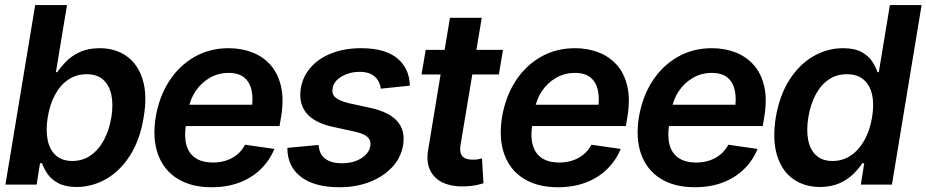

<svg xmlns="http://www.w3.org/2000/svg" viewBox="-20 -748 3754 778"><path d="M290.5 9.8Q244.1 9.3 215.6 -6.1Q187 -21.5 172.1 -43.9Q157.2 -66.4 150.4 -86.4H142.1L128.4 0H2L122.6 -727.5H251.5L206.5 -455.6H211.9Q225.1 -475.1 246.8 -497.8Q268.6 -520.5 302.5 -536.6Q336.4 -552.7 384.3 -552.7Q447.3 -552.7 492.9 -520.5Q538.6 -488.3 558.1 -425.8Q577.6 -363.3 562 -272Q547.4 -182.1 507.6 -119.1Q467.8 -56.2 411.4 -23.4Q355 9.3 290.5 9.8ZM272.9 -95.7Q315.4 -95.7 347.9 -118.7Q380.4 -141.6 401.6 -181.6Q422.9 -221.7 431.2 -272.5Q439.5 -323.2 431.4 -362.8Q423.3 -402.3 398.4 -424.8Q373.5 -447.3 330.6 -447.3Q289.6 -447.3 257.1 -425.5Q224.6 -403.8 203.4 -364.7Q182.1 -325.7 173.3 -272.5Q165 -219.7 173.3 -179.9Q181.6 -140.1 206.8 -117.9Q231.9 -95.7 272.9 -95.7Z M837.4 10.7Q754.4 10.7 698.7 -24.2Q643.1 -59.1 620.1 -122.8Q597.2 -186.5 610.8 -272.9Q625 -356.4 665.5 -419.2Q706.1 -481.9 767.8 -517.3Q829.6 -552.7 906.7 -552.7Q957.5 -552.7 1001.2 -536.1Q1044.9 -519.5 1075.4 -485.6Q1106 -451.7 1118.4 -399.4Q1130.9 -347.2 1119.1 -275.4L1112.8 -237.3H665L679.7 -323.7H1063.5L999 -300.3Q1006.8 -346.2 999.8 -380.4Q992.7 -414.6 970 -433.6Q947.3 -452.6 906.2 -452.6Q864.3 -452.6 829.8 -432.6Q795.4 -412.6 772.9 -379.4Q750.5 -346.2 743.7 -305.7L733.9 -245.6Q725.6 -195.3 735.4 -160.4Q745.1 -125.5 772.5 -107.4Q799.8 -89.4 842.8 -89.4Q872.1 -89.4 897 -97.7Q921.9 -106 941.4 -122.1Q960.9 -138.2 973.1 -161.6L1091.8 -144.5Q1072.3 -97.2 1036.4 -62.3Q1000.5 -27.3 950.2 -8.3Q899.9 10.7 837.4 10.7Z M1640.6 -400.9 1522.9 -388.7Q1521 -406.7 1511.5 -422.4Q1502 -438 1483.9 -447.5Q1465.8 -457 1436.5 -457Q1395.5 -456.5 1363.8 -437.7Q1332 -418.9 1327.6 -389.6Q1323.7 -367.7 1338.4 -353.8Q1353 -339.8 1392.6 -330.1L1482.4 -310.5Q1557.1 -293.9 1590.1 -256.3Q1623 -218.8 1613.3 -159.2Q1604.5 -108.4 1568.8 -70.3Q1533.2 -32.2 1478 -10.7Q1422.9 10.7 1355.5 10.7Q1253.9 10.7 1199 -31.7Q1144 -74.2 1144.5 -148.9L1271 -160.6Q1273.4 -124 1297.1 -105.5Q1320.8 -86.9 1362.8 -86.4Q1410.6 -85.9 1443.4 -106.4Q1476.1 -127 1480.5 -156.2Q1484.4 -178.2 1470 -192.1Q1455.6 -206.1 1418.5 -214.4L1329.1 -233.9Q1252.9 -250.5 1220.9 -290.5Q1189 -330.6 1199.2 -391.6Q1208 -440.9 1241 -477.1Q1273.9 -513.2 1325.9 -533Q1377.9 -552.7 1442.9 -552.7Q1540.5 -552.7 1589.8 -511.7Q1639.2 -470.7 1640.6 -400.9Z M2018.1 -545.9 2001.5 -446.3H1688L1705.1 -545.9ZM1803.2 -675.8H1932.1L1846.7 -164.1Q1842.3 -138.7 1847.9 -124.8Q1853.5 -110.8 1866 -106Q1878.4 -101.1 1895 -101.1Q1906.7 -100.6 1917 -102.5Q1927.2 -104.5 1933.1 -106L1939 -5.4Q1927.2 -1.5 1907.2 2.7Q1887.2 6.8 1860.4 7.3Q1811.5 8.8 1775.6 -7.6Q1739.7 -23.9 1722.9 -58.1Q1706.1 -92.3 1715.3 -143.1Z M2240.7 10.7Q2157.7 10.7 2102.1 -24.2Q2046.4 -59.1 2023.4 -122.8Q2000.5 -186.5 2014.2 -272.9Q2028.3 -356.4 2068.8 -419.2Q2109.4 -481.9 2171.1 -517.3Q2232.9 -552.7 2310.1 -552.7Q2360.8 -552.7 2404.5 -536.1Q2448.2 -519.5 2478.8 -485.6Q2509.3 -451.7 2521.7 -399.4Q2534.2 -347.2 2522.5 -275.4L2516.1 -237.3H2068.4L2083 -323.7H2466.8L2402.3 -300.3Q2410.2 -346.2 2403.1 -380.4Q2396 -414.6 2373.3 -433.6Q2350.6 -452.6 2309.6 -452.6Q2267.6 -452.6 2233.2 -432.6Q2198.7 -412.6 2176.3 -379.4Q2153.8 -346.2 2147 -305.7L2137.2 -245.6Q2128.9 -195.3 2138.7 -160.4Q2148.4 -125.5 2175.8 -107.4Q2203.1 -89.4 2246.1 -89.4Q2275.4 -89.4 2300.3 -97.7Q2325.2 -106 2344.7 -122.1Q2364.3 -138.2 2376.5 -161.6L2495.1 -144.5Q2475.6 -97.2 2439.7 -62.3Q2403.8 -27.3 2353.5 -8.3Q2303.2 10.7 2240.7 10.7Z M2795.4 10.7Q2712.4 10.7 2656.7 -24.2Q2601.1 -59.1 2578.1 -122.8Q2555.2 -186.5 2568.8 -272.9Q2583 -356.4 2623.5 -419.2Q2664.1 -481.9 2725.8 -517.3Q2787.6 -552.7 2864.7 -552.7Q2915.5 -552.7 2959.2 -536.1Q3002.9 -519.5 3033.4 -485.6Q3064 -451.7 3076.4 -399.4Q3088.9 -347.2 3077.1 -275.4L3070.8 -237.3H2623L2637.7 -323.7H3021.5L2957 -300.3Q2964.8 -346.2 2957.8 -380.4Q2950.7 -414.6 2928 -433.6Q2905.3 -452.6 2864.3 -452.6Q2822.3 -452.6 2787.8 -432.6Q2753.4 -412.6 2731 -379.4Q2708.5 -346.2 2701.7 -305.7L2691.9 -245.6Q2683.6 -195.3 2693.4 -160.4Q2703.1 -125.5 2730.5 -107.4Q2757.8 -89.4 2800.8 -89.4Q2830.1 -89.4 2855 -97.7Q2879.9 -106 2899.4 -122.1Q2918.9 -138.2 2931.2 -161.6L3049.8 -144.5Q3030.3 -97.2 2994.4 -62.3Q2958.5 -27.3 2908.2 -8.3Q2857.9 10.7 2795.4 10.7Z M3302.7 9.8Q3238.3 9.3 3192.9 -23.4Q3147.5 -56.2 3128.4 -119.1Q3109.4 -182.1 3123.5 -272Q3139.2 -363.3 3179.7 -425.8Q3220.2 -488.3 3276.6 -520.5Q3333 -552.7 3396 -552.7Q3443.8 -552.7 3472.2 -536.6Q3500.5 -520.5 3514.9 -497.8Q3529.3 -475.1 3535.6 -455.6H3541L3585.9 -727.5H3714.4L3594.2 0H3468.3L3481.9 -86.4H3474.1Q3460.9 -66.4 3438.7 -43.9Q3416.5 -21.5 3383.1 -6.1Q3349.6 9.3 3302.7 9.8ZM3353.5 -95.7Q3395 -95.7 3427.7 -117.9Q3460.4 -140.1 3482.7 -179.9Q3504.9 -219.7 3513.7 -272.5Q3522.5 -325.7 3513.7 -364.7Q3504.9 -403.8 3479.2 -425.5Q3453.6 -447.3 3411.6 -447.3Q3369.1 -447.3 3336.9 -424.8Q3304.7 -402.3 3284.2 -362.8Q3263.7 -323.2 3255.4 -272.5Q3247.1 -221.7 3254.6 -181.6Q3262.2 -141.6 3286.9 -118.7Q3311.5 -95.7 3353.5 -95.7Z"/></svg>

Font: Inter Tight SemiBold
Style: Italic
Weight: 600
Italic angle: -9.39999°
Designer: Rasmus Andersson
Foundry: rsms
Version: Version 3.004